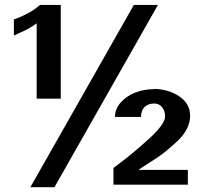

<svg xmlns="http://www.w3.org/2000/svg" viewBox="-20 -757 839 790"><path d="M611.8 -390.1 610.8 -391.1Q671.4 -391.1 716.8 -361.1Q762.2 -331.1 762.2 -280.8Q762.2 -223.1 704.1 -170.9Q668 -138.7 650.9 -125.5Q633.8 -112.3 595.2 -87.9Q552.2 -60.5 549.8 -58.1H752.9V2.9H446.8V-65.9Q448.2 -67.4 477.1 -88.9Q525.4 -125 589.8 -183.1Q621.6 -211.4 640.1 -235.8Q659.2 -260.7 659.2 -277.8Q659.2 -300.8 647 -315.9Q634.8 -331.1 615.2 -331.1Q589.4 -331.1 574.7 -316.7Q560.1 -302.2 560.1 -275.9H453.1Q453.1 -309.1 477.3 -335.9Q501.5 -362.8 537.4 -376.5Q573.2 -390.1 611.8 -390.1ZM629.9 -736.8 204.1 13.2H105L530.8 -736.8ZM230 -351.1H130.9V-661.1Q98.6 -637.7 67.9 -625L37.1 -610.8V-676.8Q62.5 -685.5 90.6 -700.2Q118.7 -714.8 133.8 -728L145 -736.8H230Z"/></svg>

Font: Perun
Style: Bold
Weight: 700
Foundry: Copyright (c) Stefan Peev, Context Ltd, 2016
Version: Version 1.0000